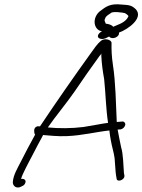

<svg xmlns="http://www.w3.org/2000/svg" viewBox="-20 -831 655 883"><path d="M39 6C38 21 51 36 71 30L82 25C87 23 91 20 94 15C104 -1 92 -11 77 -8C79 -15 81 -22 85 -30C101 -65 120 -99 138 -134C149 -155 160 -177 172 -198L178 -210C206 -208 245 -203 288 -205C359 -208 419 -224 483 -231C485 -214 487 -198 490 -184C495 -155 503 -132 507 -104C509 -89 511 -36 514 -22L516 -12C515 10 556 -2 552 -25L550 -35C547 -72 547 -122 537 -154C532 -178 526 -207 521 -235L535 -236C544 -238 553 -245 556 -256C558 -265 550 -274 541 -272L517 -270C513 -355 512 -451 499 -535C494 -568 492 -603 493 -635C491 -649 460 -657 444 -643C427 -629 413 -608 398 -587C321 -480 238 -361 164 -250H158C149 -252 140 -245 138 -237C136 -228 138 -216 141 -212H142C141 -211 140 -210 140 -209C118 -169 95 -126 75 -86C61 -58 41 -26 39 6ZM200 -245C236 -297 285 -355 323 -410C361 -466 400 -522 438 -574C442 -577 444 -581 446 -585V-573C448 -537 452 -506 459 -467C466 -401 467 -330 477 -266C463 -264 449 -262 434 -259L364 -247C309 -240 249 -240 200 -245ZM439 -779C402 -748 410 -693 449 -687C430 -678 420 -656 445 -652C461 -650 471 -658 482 -663C495 -646 531 -661 527 -681C569 -696 641 -748 605 -788C587 -805 578 -808 540 -810C485 -816 467 -800 439 -779ZM464 -747C466 -757 483 -766 490 -771C498 -780 545 -773 553 -771C554 -771 574 -760 570 -755C561 -734 538 -723 515 -714L501 -708C498 -709 498 -711 497 -712C488 -718 478 -721 466 -722V-724C462 -733 458 -737 464 -747Z"/></svg>

Font: Stray Cat
Style: ExtObl
Weight: 400
Version: Version 1.0